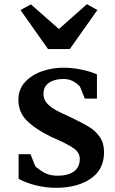

<svg xmlns="http://www.w3.org/2000/svg" viewBox="-20 -887 550 919"><path d="M128 -866 262 -748 396 -867 446 -839 314 -652H210L78 -839ZM126 -149 149 -91Q177 -67 200 -56.5Q223 -46 257 -46Q306 -46 334 -66.5Q362 -87 362 -127Q361 -157 334.5 -176Q308 -195 252 -220L227 -231Q152 -267 110 -308Q68 -349 68 -409Q68 -460 100 -494.5Q132 -529 181.5 -546Q231 -563 283 -563Q327 -563 371.5 -553.5Q416 -544 444 -531V-415H386L363 -472Q330 -509 284 -509Q241 -509 214.5 -491Q188 -473 188 -437Q188 -411 205.5 -392Q223 -373 247 -360Q271 -347 324 -323Q376 -298 406.5 -279.5Q437 -261 457.5 -231.5Q478 -202 478 -159Q478 -75 413.5 -31.5Q349 12 248 12Q202 12 153.5 0.5Q105 -11 69 -31V-149Z"/></svg>

Font: Martel
Style: Bold
Weight: 700
Designer: Dan Reynolds
Foundry: Dan Reynolds
Version: Version 1.001; ttfautohint (v1.1) -l 5 -r 5 -G 72 -x 0 -D la